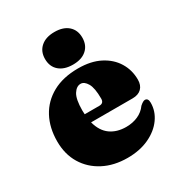

<svg xmlns="http://www.w3.org/2000/svg" viewBox="-167 -798 856 921"><g transform="rotate(-30 261.0 -337.5)"><path d="M502.5 -289Q502.5 -258 485 -240.8Q467.5 -223.5 435.5 -223.5H205.5Q219.5 -170.5 254.8 -145.2Q290 -120 341.5 -120Q377 -120 406.5 -133Q436 -146 454.5 -172Q473 -188.5 483 -188Q500.5 -187.5 500.5 -162Q500.5 -115.5 472 -75.8Q443.5 -36 392.2 -12Q341 12 273 12Q198 12 140.8 -17.8Q83.5 -47.5 51.2 -100.8Q19 -154 19 -225Q19 -300.5 49.5 -357.5Q80 -414.5 138.5 -446.8Q197 -479 280.5 -479Q351 -479 400.5 -453.5Q450 -428 476.2 -385Q502.5 -342 502.5 -289ZM197.5 -293Q197.5 -282 198.5 -272.5H279.5Q304.5 -272.5 304.5 -298Q304.5 -357.5 289.2 -383.2Q274 -409 254 -409Q231 -409 214.2 -382.5Q197.5 -356 197.5 -293ZM269.5 -506.5Q221.5 -506.5 193.8 -530.5Q166 -554.5 166 -597Q166 -638.5 193.8 -662.8Q221.5 -687 269.5 -687Q318 -687 345.2 -662.8Q372.5 -638.5 372.5 -597Q372.5 -555 345.2 -530.8Q318 -506.5 269.5 -506.5Z"/></g></svg>

Font: Fraunces 72pt S050 Black
Style: Regular
Weight: 900
Version: Version 1.000; ttfautohint (v1.8.3)